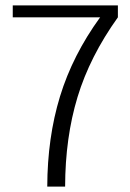

<svg xmlns="http://www.w3.org/2000/svg" viewBox="-20 -695 484 715"><path d="M156 0H222.5Q223 -183 268.8 -333.8Q314.5 -484.5 419 -630.5V-675H27.5V-630.5H353.5L352.5 -630Q250.5 -489.5 203.5 -336Q156.5 -182.5 156 0Z"/></svg>

Font: Anybody UltraCondensed Thin Light
Style: Regular
Weight: 300
Version: Version 1.111